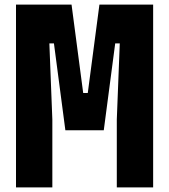

<svg xmlns="http://www.w3.org/2000/svg" viewBox="-20 -820 740 840"><path d="M50 0V-800H293L344 -413H364L415 -800H650V0H491V-297L504 -630H484L434 -250H266L216 -630H196L209 -297V0Z"/></svg>

Font: Martian Mono ExtraBold
Style: Regular
Weight: 800
Monospace: yes
Designer: Roman Shamin
Foundry: Evil Martians
Version: Version 1.000; ttfautohint (v1.8.4.7-5d5b)